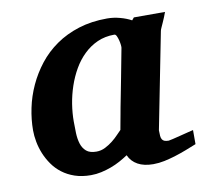

<svg xmlns="http://www.w3.org/2000/svg" viewBox="-63 -569 695 649"><g transform="rotate(-10 284.0 -244.0)"><path d="M375 -394Q375.5 -396 374.8 -403.8Q374 -411.6 371.8 -420.2Q369.6 -428.7 366.5 -435.3Q363.3 -441.9 358.9 -441.9Q326.7 -441.9 300.5 -430.2Q274.4 -418.5 253.7 -398.4Q232.9 -378.4 217.8 -352.1Q202.6 -325.7 192.6 -296.1Q182.6 -266.6 177.7 -235.8Q172.9 -205.1 172.9 -176.8Q172.9 -156.7 173.6 -136.7Q174.3 -116.7 179.4 -100.1Q184.6 -83.5 196.5 -73.2Q208.5 -63 231 -63Q247.1 -63 261.5 -70.3Q275.9 -77.6 287.8 -87.2Q299.8 -96.7 308.8 -106.4Q317.9 -116.2 323.2 -121.1Q326.7 -141.1 328.9 -152.1Q331.1 -163.1 332.8 -173.1Q334.5 -183.1 336.9 -195.8Q339.4 -208.5 344 -232.2Q348.6 -255.9 356 -294.2Q363.3 -332.5 375 -394ZM564.9 -29.8Q547.9 -22.9 529.1 -15.6Q510.3 -8.3 490.7 -2.2Q471.2 3.9 451.7 8.1Q432.1 12.2 413.1 12.2Q381.3 12.2 360.1 0.5Q338.9 -11.2 329.1 -33.2Q315.9 -24.4 300.8 -16.1Q285.6 -7.8 269 -1.7Q252.4 4.4 234.9 8.3Q217.3 12.2 199.2 12.2Q168.5 12.2 144 3.9Q119.6 -4.4 101.1 -18.6Q82.5 -32.7 69.6 -51.3Q56.6 -69.8 48.3 -90.1Q40 -110.4 36.1 -131.3Q32.2 -152.3 32.2 -170.9Q32.2 -208 40.3 -246.8Q48.3 -285.6 65.2 -322.3Q82 -358.9 107.4 -391.4Q132.8 -423.8 167.5 -448Q202.1 -472.2 246.3 -486.1Q290.5 -500 344.2 -500Q366.2 -500 387.9 -494.1Q409.7 -488.3 426.8 -479L434.1 -487.8H541Q538.6 -480.5 534.7 -471.2Q530.8 -461.9 526.9 -453.1Q522.9 -444.3 519.8 -437.3Q516.6 -430.2 516.1 -426.8L451.2 -97.2Q451.2 -85.9 451.9 -78.1Q452.6 -70.3 455.6 -65.7Q458.5 -61 463.9 -59.1Q469.2 -57.1 478 -57.1Q480 -57.1 492.4 -60.1Q504.9 -63 519.8 -66.9Q534.7 -70.8 547.9 -74Q561 -77.1 564.9 -78.1Z"/></g></svg>

Font: Charis SIL CyrE
Style: Bold Italic
Weight: 700
Italic angle: -11°
Foundry: SIL International
Version: Version 5.000